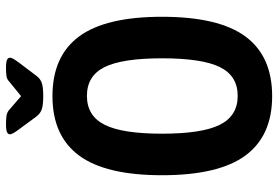

<svg xmlns="http://www.w3.org/2000/svg" viewBox="-160 -738 905 624"><g transform="rotate(-90 292.0 -425.5)"><path d="M292 7Q163 7 99 -80Q35 -167 35 -351Q35 -534 99 -620.5Q163 -707 292 -707Q422 -707 486 -620.5Q550 -534 550 -351Q550 -167 486 -80Q422 7 292 7ZM293 -105Q358 -105 386.5 -163Q415 -221 415 -351Q415 -480 386.5 -537.5Q358 -595 293 -595Q228 -595 199 -537.5Q170 -480 170 -351Q170 -221 199 -163Q228 -105 293 -105ZM383 -858Q404 -858 410.5 -854.5Q417 -851 417 -845Q417 -841 413.5 -834.5Q410 -828 401 -816L358 -759Q348 -746 334.5 -741.5Q321 -737 292 -737Q264 -737 250 -741.5Q236 -746 226 -759L184 -816Q168 -837 168 -845Q168 -851 174.5 -854.5Q181 -858 202 -858Q215 -858 227 -856.5Q239 -855 247 -848L292 -809L340 -848Q347 -855 358 -856.5Q369 -858 383 -858Z"/></g></svg>

Font: Asap Condensed SemiBold
Style: Regular
Weight: 600
Width: 3
Designer: Pablo Cosgaya
Foundry: Omnibus-Type
Version: Version 3.001; ttfautohint (v1.8.4.7-5d5b)